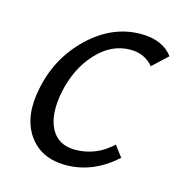

<svg xmlns="http://www.w3.org/2000/svg" viewBox="-73 -486 527 557"><g transform="rotate(15 190.5 -207.0)"><path d="M336 -336Q310 -367 267 -367Q210 -367 165.5 -318.5Q121 -270 106 -197Q92 -127 113.5 -86Q135 -45 186 -45Q249 -45 297 -90L322 -57Q253 5 172 5Q96 5 59 -49.5Q22 -104 41 -192Q61 -288 130.5 -353.5Q200 -419 285 -419Q350 -419 381 -378Z"/></g></svg>

Font: EauTest
Style: Italic
Weight: 400
Italic angle: -12°
Designer: Christian Thalmann (Catharsis Fonts)
Version: Version 0.001;PS 000.001;hotconv 1.0.88;makeotf.lib2.5.64775